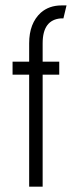

<svg xmlns="http://www.w3.org/2000/svg" viewBox="-20 -703 287 723"><path d="M27.3 -421.9V-470.7H89.8V-540Q89.8 -615.2 133.8 -655.3Q165 -682.6 211.9 -682.6H230.5L218.8 -633.8H210Q140.6 -628.9 140.6 -540V-470.7H203.1V-421.9H140.6V0H89.8V-421.9Z"/></svg>

Font: Post No Bills Colombo
Style: Regular
Weight: 400
Designer: Kosala Senevirathne, Siva Puranthara, Lasantha Premarathna, Tharique Azeez
Foundry: Mooniak
Version: Version 1.220 ; ttfautohint (v1.6)